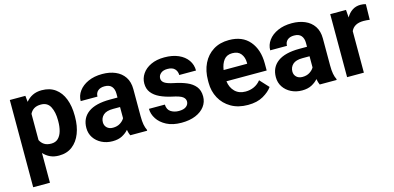

<svg xmlns="http://www.w3.org/2000/svg" viewBox="-68 -945 3190 1555"><g transform="rotate(-15 1526.5 -167.5)"><path d="M529.8 -270V-259.8Q529.8 -182.6 506.1 -121.6Q482.4 -60.5 436.8 -25.4Q391.1 9.8 324.7 9.8Q282.7 9.8 250.7 -5.1Q218.8 -20 195.3 -46.4V203.1H54.7V-528.3H185.1L190.4 -476.6Q214.4 -505.9 247.3 -522Q280.3 -538.1 323.7 -538.1Q391.1 -538.1 437 -504.6Q482.9 -471.2 506.3 -410.9Q529.8 -350.6 529.8 -270ZM389.2 -259.8V-270Q389.2 -336.9 366 -382.3Q342.8 -427.7 287.6 -427.7Q252.4 -427.7 230 -413.8Q207.5 -399.9 195.3 -374.5V-154.8Q207.5 -129.4 230.2 -114.7Q252.9 -100.1 288.6 -100.1Q325.2 -100.1 347.2 -121.8Q369.1 -143.6 379.2 -179.9Q389.2 -216.3 389.2 -259.8Z M922.9 0Q913.6 -19 908.2 -49.3Q887.2 -24.9 854.5 -7.6Q821.8 9.8 773.9 9.8Q723.6 9.8 682.9 -10.7Q642.1 -31.2 618.4 -66.9Q594.7 -102.5 594.7 -148.4Q594.7 -231.4 656.2 -276.6Q717.8 -321.8 839.4 -321.8H902.3V-354.5Q902.3 -392.1 883.5 -414.6Q864.7 -437 823.7 -437Q788.1 -437 767.8 -419.2Q747.6 -401.4 747.6 -371.1H606.9Q606.9 -416.5 634.5 -454.3Q662.1 -492.2 712.6 -515.1Q763.2 -538.1 831.5 -538.1Q892.6 -538.1 940.7 -517.6Q988.8 -497.1 1016.4 -456.1Q1043.9 -415 1043.9 -353.5V-127.4Q1043.9 -84 1049.3 -56.2Q1054.7 -28.3 1064.9 -8.3V0ZM804.7 -95.2Q840.8 -95.2 866.2 -111.8Q891.6 -128.4 902.3 -148.9V-242.2H843.3Q787.1 -242.2 761.5 -218.3Q735.8 -194.3 735.8 -158.2Q735.8 -130.9 754.4 -113Q772.9 -95.2 804.7 -95.2Z M1438 -146Q1438 -168.9 1416.7 -185.3Q1395.5 -201.7 1328.6 -215.3Q1274.9 -227.1 1232.4 -247.1Q1189.9 -267.1 1165.5 -298.3Q1141.1 -329.6 1141.1 -375Q1141.1 -418.9 1166.3 -456.1Q1191.4 -493.2 1238.8 -515.6Q1286.1 -538.1 1352.1 -538.1Q1420.4 -538.1 1470 -516.1Q1519.5 -494.1 1546.4 -455.8Q1573.2 -417.5 1573.2 -368.7H1432.6Q1432.6 -399.4 1413.1 -420.2Q1393.6 -440.9 1351.6 -440.9Q1315.9 -440.9 1295.9 -423.6Q1275.9 -406.2 1275.9 -381.8Q1275.9 -357.9 1297.9 -342.8Q1319.8 -327.6 1375 -316.4Q1432.1 -305.2 1477.3 -286.1Q1522.5 -267.1 1548.6 -235.1Q1574.7 -203.1 1574.7 -151.4Q1574.7 -105 1547.4 -68.4Q1520 -31.7 1470.2 -11Q1420.4 9.8 1352.5 9.8Q1278.3 9.8 1227.5 -16.6Q1176.8 -43 1150.6 -83.7Q1124.5 -124.5 1124.5 -167.5H1257.8Q1259.8 -124.5 1288.3 -106.2Q1316.9 -87.9 1355.5 -87.9Q1396 -87.9 1417 -104.2Q1438 -120.6 1438 -146Z M1909.2 9.8Q1827.1 9.8 1768.1 -24.7Q1709 -59.1 1677.5 -117.2Q1646 -175.3 1646 -246.1V-265.6Q1646 -345.7 1676 -407.2Q1706.1 -468.8 1761.5 -503.4Q1816.9 -538.1 1893.6 -538.1Q2005.9 -538.1 2065.9 -467Q2126 -396 2126 -279.3V-220.7H1788.6Q1795.4 -167 1829.1 -133.5Q1862.8 -100.1 1918 -100.1Q1956.1 -100.1 1989 -115Q2022 -129.9 2045.9 -160.2L2114.3 -85.9Q2089.4 -49.8 2037.8 -20Q1986.3 9.8 1909.2 9.8ZM1892.1 -428.2Q1846.2 -428.2 1821.8 -397Q1797.4 -365.7 1790 -314.5H1987.8V-325.2Q1987.3 -368.7 1964.1 -398.4Q1940.9 -428.2 1892.1 -428.2Z M2511.7 0Q2502.4 -19 2497.1 -49.3Q2476.1 -24.9 2443.4 -7.6Q2410.6 9.8 2362.8 9.8Q2312.5 9.8 2271.7 -10.7Q2231 -31.2 2207.3 -66.9Q2183.6 -102.5 2183.6 -148.4Q2183.6 -231.4 2245.1 -276.6Q2306.6 -321.8 2428.2 -321.8H2491.2V-354.5Q2491.2 -392.1 2472.4 -414.6Q2453.6 -437 2412.6 -437Q2377 -437 2356.7 -419.2Q2336.4 -401.4 2336.4 -371.1H2195.8Q2195.8 -416.5 2223.4 -454.3Q2251 -492.2 2301.5 -515.1Q2352.1 -538.1 2420.4 -538.1Q2481.4 -538.1 2529.5 -517.6Q2577.6 -497.1 2605.2 -456.1Q2632.8 -415 2632.8 -353.5V-127.4Q2632.8 -84 2638.2 -56.2Q2643.6 -28.3 2653.8 -8.3V0ZM2393.6 -95.2Q2429.7 -95.2 2455.1 -111.8Q2480.5 -128.4 2491.2 -148.9V-242.2H2432.1Q2376 -242.2 2350.3 -218.3Q2324.7 -194.3 2324.7 -158.2Q2324.7 -130.9 2343.3 -113Q2361.8 -95.2 2393.6 -95.2Z M3041 -531.7 3038.6 -401.4Q3028.3 -402.8 3013.9 -404.1Q2999.5 -405.3 2987.8 -405.3Q2907.2 -405.3 2881.8 -348.1V0H2741.2V-528.3H2873.5L2878.4 -463.9Q2897.9 -498.5 2927.7 -518.3Q2957.5 -538.1 2997.1 -538.1Q3008.3 -538.1 3020.8 -536.4Q3033.2 -534.7 3041 -531.7Z"/></g></svg>

Font: Vazirmatn UI FD
Style: Bold
Weight: 700
Designer: Saber Rastikerdar
Foundry: Saber Rastikerdar
Version: Version 33.003